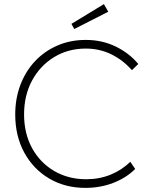

<svg xmlns="http://www.w3.org/2000/svg" viewBox="-20 -903 727 933"><path d="M395 10Q296 10 219 -35.5Q142 -81 98 -161.5Q54 -242 54 -347Q54 -425 79.5 -491.5Q105 -558 151 -606.5Q197 -655 259.5 -682Q322 -709 397 -709Q476 -709 542 -677Q608 -645 652 -592L621 -562Q578 -611 521 -639Q464 -667 397 -667Q311 -667 243 -625.5Q175 -584 136 -512Q97 -440 97 -347Q97 -254 136 -183Q175 -112 243.5 -72Q312 -32 399 -32Q463 -32 518 -54.5Q573 -77 613 -117L637 -82Q594 -39 531 -14.5Q468 10 395 10ZM341 -762 327 -787 485 -883 506 -846Z"/></svg>

Font: Readex Pro Light
Style: Regular
Weight: 300
Designer: Bonnie Shaver-Troup, Thomas Jockin
Foundry: Lexend
Version: Version 1.200; ttfautohint (v1.8.3)